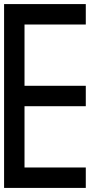

<svg xmlns="http://www.w3.org/2000/svg" viewBox="-20 -920 540 940"><path d="M0 0V-900H400V-800H100V-500H400V-400H100V-100H400V0Z"/></svg>

Font: Galmuri9 Regular
Style: Regular
Weight: 400
Designer: Lee Minseo (quiple)
Version: Version 2.399;hotconv 1.1.1;makeotfexe 2.6.0 DEVELOPMENT